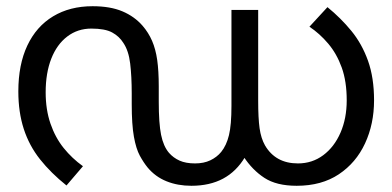

<svg xmlns="http://www.w3.org/2000/svg" viewBox="-20 -586 1263 618"><path d="M596 12Q552 12 516 -2.5Q480 -17 455 -47Q442 -63 430 -85Q418 -107 411 -146Q404 -185 404 -251V-285Q404 -340 399 -381.5Q394 -423 377 -448Q364 -469 341 -481.5Q318 -494 274 -494Q230 -494 196.5 -468.5Q163 -443 145 -397Q127 -351 127 -289Q127 -233 142.5 -188Q158 -143 185 -109.5Q212 -76 247 -51L194 11Q144 -29 109 -73Q74 -117 56.5 -171Q39 -225 39 -292Q39 -378 68 -439.5Q97 -501 151 -533.5Q205 -566 278 -566Q335 -566 374 -549.5Q413 -533 439 -503Q458 -481 469.5 -454.5Q481 -428 486 -393Q491 -358 491 -308V-259Q491 -189 498.5 -152Q506 -115 524 -94Q538 -78 558 -69Q578 -60 608 -60Q636 -60 657 -70Q678 -80 692 -97Q709 -118 717 -151Q725 -184 725 -245V-554H811V-262Q811 -206 815.5 -173.5Q820 -141 833 -118Q850 -89 876.5 -74.5Q903 -60 939 -60Q985 -60 1020.5 -86.5Q1056 -113 1076 -159Q1096 -205 1096 -263Q1096 -324 1080 -368.5Q1064 -413 1036.5 -445.5Q1009 -478 976 -500L1034 -563Q1077 -528 1111 -486.5Q1145 -445 1164.5 -390.5Q1184 -336 1184 -263Q1184 -187 1155 -124.5Q1126 -62 1070.5 -25Q1015 12 935 12Q870 12 831 -13.5Q792 -39 764 -82L769 -81Q741 -34 698 -11Q655 12 596 12Z"/></svg>

Font: malayalam15
Style: Book
Weight: 400
Designer: Jelle Bosma - Monotype Design Team
Foundry: Monotype Imaging Inc.
Version: Version 2.003